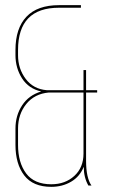

<svg xmlns="http://www.w3.org/2000/svg" viewBox="-20 -720 437 745"><path d="M294 -690H209Q50 -690 50 -526V-506Q50 -453 80 -413.5Q110 -374 162 -370H304V-448H314V-370H357V-361H314V-96Q314 -30 335 0H323Q305 -31 305 -73Q290 -35 256 -15Q222 5 179 5Q108 5 74 -39.5Q40 -84 40 -158V-221Q40 -272 66 -311.5Q92 -351 140 -365Q91 -376 65.5 -416Q40 -456 40 -506V-526Q40 -610 82.5 -655Q125 -700 209 -700H294ZM304 -361H169Q114 -356 82 -316.5Q50 -277 50 -221V-158Q50 -89 81.5 -47Q113 -5 179 -5Q233 -5 268.5 -37.5Q304 -70 304 -124Z"/></svg>

Font: Bebas Neue Thin
Style: Regular
Weight: 200
Designer: Ryoichi Tsunekawa
Foundry: Ryoichi Tsunekawa
Version: Version 1.003;PS 001.003;hotconv 1.0.70;makeotf.lib2.5.58329